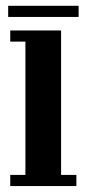

<svg xmlns="http://www.w3.org/2000/svg" viewBox="-20 -626 290 646"><path d="M14.5 0V-37.5H65.5V-486H14.5V-523.5H185.5V-37.5H237V0ZM7.5 -569V-606.5H244.5V-569Z"/></svg>

Font: Imbue 10pt
Style: Bold
Weight: 700
Designer: Tyler Finck
Foundry: Etcetera Type Company
Version: Version 1.102; ttfautohint (v1.8.3)